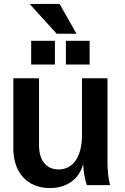

<svg xmlns="http://www.w3.org/2000/svg" viewBox="-20 -944 635 979"><path d="M234 15C322 15 385 -32 404 -108C406 -68 412 -30 423 0H541C532 -37 528 -76 528 -125V-545H398V-255C398 -145 353 -80 279 -80C216 -80 179 -126 179 -203V-545H48V-186C48 -63 121 15 234 15ZM316 -615H437V-736H316ZM139 -615H260V-736H139ZM269 -772H370L284 -924H131Z"/></svg>

Font: Ronzino
Style: Bold
Weight: 700
Designer: Nunzio Mazzaferro
Foundry: Collletttivo
Version: Version 1.000;Glyphs 3.3 (3337)